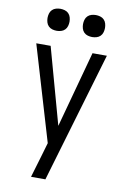

<svg xmlns="http://www.w3.org/2000/svg" viewBox="-102 -791 703 1066"><g transform="rotate(10 250.0 -258.5)"><path d="M151 215Q160 185 169 154.5Q178 124 187 94L210 15L51 -520H132L251 -90L368 -520H449L232 215ZM350 -608Q338 -608 325.5 -611.5Q313 -615 304 -624Q295 -633 291.5 -645.5Q288 -658 288 -670Q288 -682 291.5 -694.5Q295 -707 304 -716Q313 -725 325.5 -728.5Q338 -732 350 -732Q362 -732 374.5 -728.5Q387 -725 396 -716Q405 -707 408.5 -694.5Q412 -682 412 -670Q412 -658 408.5 -645.5Q405 -633 396 -624Q387 -615 374.5 -611.5Q362 -608 350 -608ZM150 -608Q138 -608 125.5 -611.5Q113 -615 104 -624Q95 -633 91.5 -645.5Q88 -658 88 -670Q88 -682 91.5 -694.5Q95 -707 104 -716Q113 -725 125.5 -728.5Q138 -732 150 -732Q162 -732 174.5 -728.5Q187 -725 196 -716Q205 -707 208.5 -694.5Q212 -682 212 -670Q212 -658 208.5 -645.5Q205 -633 196 -624Q187 -615 174.5 -611.5Q162 -608 150 -608Z"/></g></svg>

Font: HulyMono
Style: Regular
Weight: 400
Monospace: yes
Designer: Belleve Invis
Foundry: Belleve Invis
Version: Version 33.2.5; ttfautohint (v1.8.4)